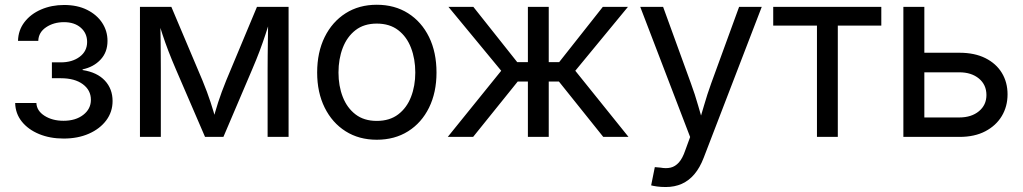

<svg xmlns="http://www.w3.org/2000/svg" viewBox="-20 -564 4216 791"><path d="M242.2 6.8Q186 6.8 141.1 -11.7Q96.2 -30.3 69.8 -63.2Q43.5 -96.2 42.5 -139.6H129.9Q131.3 -107.4 163.6 -86.9Q195.8 -66.4 241.7 -66.4Q291.5 -66.4 323 -90.8Q354.5 -115.2 354.5 -152.8Q354.5 -192.4 321.3 -217Q288.1 -241.7 230.5 -241.7H193.8V-307.1H230.5Q277.8 -307.1 308.3 -330.1Q338.9 -353 338.9 -391.1Q338.9 -427.2 312.7 -450Q286.6 -472.7 243.7 -472.7Q201.2 -472.7 169.9 -451.7Q138.7 -430.7 137.7 -395.5H54.2Q55.2 -439.5 80.8 -472.9Q106.4 -506.3 149.4 -524.9Q192.4 -543.5 244.1 -543.5Q298.8 -543.5 338.9 -523.4Q378.9 -503.4 400.9 -470Q422.9 -436.5 422.9 -395.5Q422.9 -348.6 394 -318.1Q365.2 -287.6 320.3 -278.3V-275.4Q380.4 -266.1 412.1 -231.9Q443.8 -197.8 443.8 -147.9Q443.8 -103 417.7 -68.1Q391.6 -33.2 346.2 -13.2Q300.8 6.8 242.2 6.8Z M556.6 0V-535.6H686L814 -232.9Q824.2 -208 832.5 -185.8Q840.8 -163.6 847.4 -143.3Q854 -123 859.9 -103.3Q865.7 -83.5 871.1 -63.5H855.5Q860.8 -83 866.5 -102.3Q872.1 -121.6 878.7 -142.3Q885.3 -163.1 893.6 -185.3Q901.9 -207.5 912.1 -232.9L1038.6 -535.6H1168.9V0H1082.5V-276.9Q1082.5 -307.1 1082.8 -334.5Q1083 -361.8 1083.5 -388.2Q1084 -414.6 1084.2 -441.2Q1084.5 -467.8 1085 -495.6H1096.7Q1085 -456.1 1073.7 -422.1Q1062.5 -388.2 1049.6 -353.8Q1036.6 -319.3 1018.6 -277.3L900.4 0H824.7L705.1 -277.3Q687 -319.3 673.8 -353.8Q660.6 -388.2 649.4 -422.1Q638.2 -456.1 626 -495.6H639.6Q640.1 -470.7 640.9 -444.8Q641.6 -418.9 641.8 -391.8Q642.1 -364.7 642.3 -336.2Q642.6 -307.6 642.6 -276.9V0Z M1532.2 11.7Q1459 11.7 1403.8 -23.2Q1348.6 -58.1 1317.6 -120.6Q1286.6 -183.1 1286.6 -265.1Q1286.6 -348.6 1317.6 -411.4Q1348.6 -474.1 1403.8 -509.3Q1459 -544.4 1532.2 -544.4Q1606 -544.4 1661.4 -509.3Q1716.8 -474.1 1747.6 -411.4Q1778.3 -348.6 1778.3 -265.1Q1778.3 -183.1 1747.6 -120.6Q1716.8 -58.1 1661.4 -23.2Q1606 11.7 1532.2 11.7ZM1532.2 -65.9Q1585.4 -65.9 1620.6 -92.8Q1655.8 -119.6 1673.3 -164.8Q1690.9 -210 1690.9 -265.1Q1690.9 -321.3 1673.3 -366.9Q1655.8 -412.6 1620.6 -439.7Q1585.4 -466.8 1532.2 -466.8Q1479.5 -466.8 1444.6 -439.7Q1409.7 -412.6 1392.1 -366.9Q1374.5 -321.3 1374.5 -265.1Q1374.5 -210 1392.1 -164.8Q1409.7 -119.6 1444.6 -92.8Q1479.5 -65.9 1532.2 -65.9Z M1824.7 0 2044.9 -272.5 1827.6 -535.6H1930.2L2110.8 -308.1H2154.8V-535.6H2240.7V-308.1H2283.7L2463.4 -535.6H2566.9L2350.1 -272.5L2569.3 0H2465.3L2282.7 -228H2240.7V0H2154.8V-228H2112.8L1929.2 0Z M2662.6 199.7 2677.7 124.5 2700.7 126.5Q2724.1 130.9 2742.9 126.5Q2761.7 122.1 2776.9 105.2Q2792 88.4 2803.2 55.2L2823.2 0.5L2617.7 -535.6H2711.9L2826.2 -221.2Q2843.3 -174.8 2856.2 -129.2Q2869.1 -83.5 2882.8 -40H2854Q2867.2 -83.5 2880.4 -129.4Q2893.6 -175.3 2910.2 -221.2L3024.9 -535.6H3118.2L2878.9 86.4Q2863.3 127 2840.8 153.6Q2818.4 180.2 2788.8 193.4Q2759.3 206.5 2722.7 206.5Q2702.6 206.5 2687 204.3Q2671.4 202.1 2662.6 199.7Z M3345.7 0V-458.5H3165.5V-535.6H3610.8V-458.5H3431.6V0Z M3775.4 -346.7H3933.1Q3995.1 -346.7 4039.6 -324.5Q4084 -302.2 4107.4 -263.7Q4130.9 -225.1 4130.9 -175.3Q4130.9 -125.5 4107.2 -85.9Q4083.5 -46.4 4039.3 -23.2Q3995.1 0 3933.1 0H3701.7V-535.6H3788.1V-80.1H3932.1Q3981.9 -80.1 4012.9 -105.7Q4043.9 -131.3 4043.9 -172.4Q4043.9 -214.8 4012.9 -240.5Q3981.9 -266.1 3932.1 -266.1H3775.4Z"/></svg>

Font: Inter 20pt
Style: Regular
Weight: 400
Version: Version 4.001;git-66647c0bb